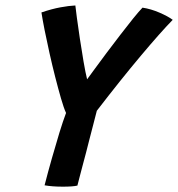

<svg xmlns="http://www.w3.org/2000/svg" viewBox="-20 -681 652 702"><path d="M221.5 -268Q213 -286.5 203 -321.2Q193 -356 182 -399Q171 -442 161 -486.8Q151 -531.5 143.2 -570.5Q135.5 -609.5 131.5 -635.5Q169.5 -648.5 201 -654.2Q232.5 -660 255.5 -661Q256.5 -650.5 261 -616.8Q265.5 -583 272 -539.8Q278.5 -496.5 285.5 -455.8Q292.5 -415 298.5 -391Q307.5 -403 326.5 -429.2Q345.5 -455.5 370 -488Q394.5 -520.5 419.8 -553.5Q445 -586.5 466.5 -613Q488 -639.5 501 -653Q531.5 -648.5 563.2 -634.8Q595 -621 611.5 -608.5Q567.5 -563.5 495 -477.2Q422.5 -391 334 -276Q328.5 -254.5 321 -225.5Q313.5 -196.5 306.2 -168.5Q299 -140.5 294.5 -122.5Q288.5 -100.5 281.8 -74.8Q275 -49 269.8 -29Q264.5 -9 263 -2.5Q247 1.5 210 1.5Q170.5 1.5 143 -3.5Q155.5 -52.5 169.8 -102.5Q184 -152.5 197.2 -195.8Q210.5 -239 221.5 -268Z"/></svg>

Font: Grandstander Medium
Style: Italic
Weight: 500
Italic angle: -15°
Designer: Tyler Finck
Foundry: Etcetera Type Co
Version: Version 1.200; ttfautohint (v1.8.3)